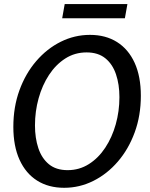

<svg xmlns="http://www.w3.org/2000/svg" viewBox="-20 -880 714 914"><path d="M285.5 14Q211 14 156.8 -20.2Q102.5 -54.5 73 -119.5Q43.5 -184.5 43.5 -276Q43.5 -370.5 72.5 -450.2Q101.5 -530 152.5 -589.2Q203.5 -648.5 269.2 -681.2Q335 -714 408.5 -714Q483 -714 537.2 -679.8Q591.5 -645.5 621 -580.8Q650.5 -516 650.5 -424Q650.5 -329.5 621.2 -249.8Q592 -170 541 -110.8Q490 -51.5 424.2 -18.8Q358.5 14 285.5 14ZM302 -70Q357.5 -70 403 -98.8Q448.5 -127.5 481 -176.8Q513.5 -226 531 -288.2Q548.5 -350.5 548.5 -417.5Q548.5 -478 532.2 -526.2Q516 -574.5 481.5 -602.5Q447 -630.5 392 -630.5Q336 -630.5 290.8 -601.5Q245.5 -572.5 213.2 -523.2Q181 -474 163.8 -412Q146.5 -350 146.5 -283Q146.5 -223 162.5 -174.8Q178.5 -126.5 212.8 -98.2Q247 -70 302 -70ZM276 -793 288 -860.5H586.5L574.5 -793Z"/></svg>

Font: Cabin
Style: Italic
Weight: 400
Width: 4
Italic angle: -10°
Designer: Pablo Impallari
Foundry: Pablo Impallari. http://www.impallari.com Igino Marini. http://www.ikern.com
Version: Version 3.001